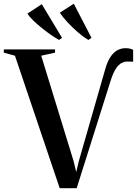

<svg xmlns="http://www.w3.org/2000/svg" viewBox="-36 -1009 750 1034"><path d="M285.5 4.5 44.5 -709 -15.5 -725.5V-743H260.5V-725.5L186 -709L360 -142.5L374.5 -82.5L388.5 -141.5L531 -637.5Q543.5 -681 560.8 -705.2Q578 -729.5 598 -739.5Q618 -749.5 639 -749.5Q655 -749.5 665 -746.8Q675 -744 681 -741V-676.5Q679 -676.5 673 -677Q667 -677.5 648 -677.5Q634.5 -677.5 619.2 -670Q604 -662.5 588.8 -640.2Q573.5 -618 559.5 -573.5L377 4.5ZM281.5 -794Q262.5 -804.5 238 -821.5Q213.5 -838.5 188.8 -858.5Q164 -878.5 143.2 -898.5Q122.5 -918.5 111.5 -935.5L189 -986.5L298 -805.5L282.5 -794ZM439.5 -794Q413.5 -809.5 383.5 -835.2Q353.5 -861 327.2 -889.5Q301 -918 286 -940.5L361.5 -989L456.5 -805.5L440.5 -794Z"/></svg>

Font: Merriweather 144pt SemiBold
Style: Regular
Weight: 600
Version: Version 2.100